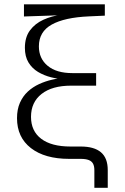

<svg xmlns="http://www.w3.org/2000/svg" viewBox="-20 -748 590 904"><path d="M424.3 136.2V53.2Q424.3 34.2 418 22.5Q411.6 10.7 397.5 5.4Q383.3 0 359.9 0H305.7Q190.9 0 125.5 -50.8Q60.1 -101.6 60.1 -191.4Q60.1 -232.9 73.7 -263.9Q87.4 -294.9 110.8 -316.7Q134.3 -338.4 164.1 -352.1Q193.8 -365.7 226.1 -373Q258.3 -380.4 289.6 -381.8V-373.5Q254.9 -375.5 220.9 -384Q187 -392.6 158.9 -409.4Q130.9 -426.3 114 -454.1Q97.2 -481.9 97.2 -522.9Q97.2 -572.8 121.1 -605Q145 -637.2 184.3 -655Q223.6 -672.9 269.5 -678.7L269 -676.3L92.8 -670.4V-727.5H473.6V-674.3L399.4 -670.9Q284.2 -666 223.6 -632.3Q163.1 -598.6 163.1 -529.8Q163.1 -472.2 204.6 -438Q246.1 -403.8 320.8 -403.8H432.6V-344.7H314.5Q225.6 -344.7 175.8 -305.7Q126 -266.6 126 -197.8Q126 -130.9 174.1 -94.5Q222.2 -58.1 312 -58.1H360.4Q423.3 -58.1 455.3 -31Q487.3 -3.9 487.3 52.7V136.2Z"/></svg>

Font: Inter 17pt Light
Style: Regular
Weight: 300
Version: Version 4.001;git-66647c0bb